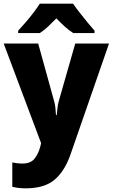

<svg xmlns="http://www.w3.org/2000/svg" viewBox="-20 -786 614 1046"><path d="M0 -549H188L274 -238Q279 -222 281.5 -201.5Q284 -181 285 -159H289Q291 -182 293.5 -201.5Q296 -221 301 -238L390 -549H574L365 53Q333 146 277.5 193Q222 240 120 240Q96 240 78 237.5Q60 235 47 232V99Q57 101 71.5 103Q86 105 102 105Q147 105 168 78.5Q189 52 199 14L204 -6ZM378 -766Q393 -744 414.5 -716.5Q436 -689 457.5 -663Q479 -637 495 -619V-606H379Q354 -622 332.5 -641.5Q311 -661 287 -686Q262 -661 242 -641.5Q222 -622 197 -606H79V-619Q97 -638 119 -663.5Q141 -689 162 -716.5Q183 -744 197 -766Z"/></svg>

Font: Noto Sans Disp ExtBd
Style: Regular
Weight: 800
Designer: Monotype Design Team
Foundry: Monotype Imaging Inc.
Version: Version 2.000;GOOG;noto-source:20170915:90ef993387c0; ttfaut